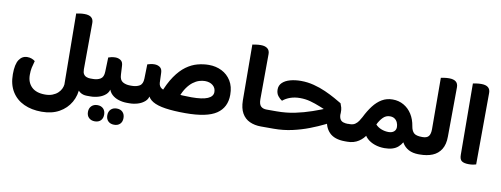

<svg xmlns="http://www.w3.org/2000/svg" viewBox="-68 -1049 4230 1622"><g transform="rotate(10 2046.5 -238.0)"><path d="M687 0Q651 0 626.5 -18Q602 -36 590 -68.5Q578 -101 577 -142L623 -214Q623 -189 632 -175Q641 -161 656.5 -155Q672 -149 688 -149H705V0ZM614 -66Q614 9 579.5 69Q545 129 482.5 164Q420 199 332 199Q246 199 180 168.5Q114 138 76.5 77.5Q39 17 39 -72Q39 -157 65 -196Q91 -235 135 -235Q156 -235 173 -228.5Q190 -222 202 -212Q192 -178 186.5 -152Q181 -126 181 -91Q181 -26 220.5 12.5Q260 51 336 51Q372 51 399 40.5Q426 30 444 13.5Q462 -3 471.5 -22.5Q481 -42 483 -61L477 -669Q487 -671 506.5 -674Q526 -677 547 -677Q625 -677 625 -614L622 -83ZM705 0V-149Q714 -136 718.5 -117.5Q723 -99 723 -75Q723 -51 718 -32Q713 -13 705 0Z M689 0V-149H713Q750 -149 776.5 -165Q803 -181 804 -228L808 -350Q820 -354 834.5 -357.5Q849 -361 869 -361Q894 -361 914 -347.5Q934 -334 935 -300L939 -226Q941 -180 967.5 -164.5Q994 -149 1031 -149H1052V0H1029Q994 0 959.5 -10.5Q925 -21 900.5 -43.5Q876 -66 867 -103L876 -104Q872 -66 847 -43.5Q822 -21 787 -10.5Q752 0 718 0ZM1052 0V-149Q1060 -136 1064.5 -117.5Q1069 -99 1069 -75Q1069 -51 1064.5 -32Q1060 -13 1052 0ZM789 201Q758 201 738.5 182.5Q719 164 719 132Q719 100 738.5 81Q758 62 789 62Q821 62 839.5 81Q858 100 858 132Q858 164 839.5 182.5Q821 201 789 201ZM955 201Q923 201 904 182.5Q885 164 885 132Q885 100 904 81Q923 62 955 62Q987 62 1005.5 81Q1024 100 1024 132Q1024 164 1005.5 182.5Q987 201 955 201Z M1036 0V-149H1046Q1085 -149 1112 -165Q1139 -181 1140 -228L1143 -350Q1156 -354 1170.5 -357.5Q1185 -361 1204 -361Q1230 -361 1250 -347.5Q1270 -334 1271 -300L1274 -216Q1276 -190 1265 -170.5Q1254 -151 1237 -135.5Q1220 -120 1203 -103L1212 -104Q1208 -66 1182.5 -43.5Q1157 -21 1122 -10.5Q1087 0 1052 0ZM1558 -141Q1652 -141 1697 -160.5Q1742 -180 1742 -218Q1742 -253 1716 -274.5Q1690 -296 1648 -296Q1625 -296 1599 -288Q1573 -280 1547 -260.5Q1521 -241 1497.5 -208Q1474 -175 1455 -124L1296 -123Q1332 -219 1374.5 -280.5Q1417 -342 1464 -376Q1511 -410 1560.5 -423Q1610 -436 1657 -436Q1718 -436 1768 -411Q1818 -386 1848 -337.5Q1878 -289 1878 -218Q1878 -110 1797 -55Q1716 0 1531 0Q1430 0 1359.5 -10.5Q1289 -21 1249.5 -44.5Q1210 -68 1199 -108L1274 -216Q1276 -185 1299 -170Q1322 -155 1374 -149Q1381 -148 1392.5 -149Q1404 -150 1412 -149Q1446 -145 1481 -143Q1516 -141 1558 -141Z M2137 -614 2135 -227Q2135 -183 2152.5 -166Q2170 -149 2202 -149H2219V0H2179Q2125 0 2082.5 -19.5Q2040 -39 2016 -81Q1992 -123 1991 -190L1988 -669Q1999 -671 2019 -674Q2039 -677 2060 -677Q2097 -677 2117 -661Q2137 -645 2137 -614ZM2219 0V-149Q2227 -135 2231.5 -117Q2236 -99 2236 -75Q2236 -51 2231.5 -31.5Q2227 -12 2219 0Z M2900 0Q2809 0 2765 -46Q2721 -92 2720 -165L2823 -220Q2823 -193 2832 -177Q2841 -161 2859 -155Q2877 -149 2902 -149H2917V0ZM2917 0V-149Q2926 -136 2930.5 -117.5Q2935 -99 2935 -75Q2935 -51 2930.5 -32Q2926 -13 2917 0ZM2720 -255 2739 -212Q2684 -235 2639.5 -253Q2595 -271 2553 -282.5Q2511 -294 2464 -294Q2419 -294 2381.5 -281Q2344 -268 2317 -245Q2298 -256 2281 -278Q2264 -300 2264 -333Q2264 -368 2288.5 -391.5Q2313 -415 2355 -426.5Q2397 -438 2447 -438Q2503 -438 2557.5 -424Q2612 -410 2660 -388.5Q2708 -367 2746.5 -345.5Q2785 -324 2808 -310Q2815 -293 2820 -275Q2825 -257 2824 -229Q2823 -207 2820 -190.5Q2817 -174 2811 -163Q2769 -141 2713.5 -113.5Q2658 -86 2590.5 -60Q2523 -34 2447 -17Q2371 0 2288 0H2203V-149H2286Q2370 -149 2444 -164.5Q2518 -180 2587 -204Q2656 -228 2720 -255Z M2901 0V-150H2916Q2943 -150 2960.5 -162Q2978 -174 2990 -192Q3002 -210 3011 -227Q3039 -284 3072 -327Q3105 -370 3145.5 -394Q3186 -418 3237 -418Q3290 -418 3332.5 -393.5Q3375 -369 3402.5 -325.5Q3430 -282 3439 -224Q3445 -186 3464.5 -167.5Q3484 -149 3535 -149H3538V0H3532Q3481 0 3445.5 -19Q3410 -38 3390 -73Q3370 -108 3365 -157L3405 -125Q3395 -73 3355 -37Q3315 -1 3239 -1Q3194 -1 3155 -14.5Q3116 -28 3089 -53Q3062 -78 3053 -114L3078 -92Q3058 -54 3017 -27Q2976 0 2920 0ZM3248 -141Q3278 -141 3295 -155.5Q3312 -170 3312 -194Q3312 -214 3304 -232.5Q3296 -251 3280 -262.5Q3264 -274 3239 -274Q3204 -274 3179 -248Q3154 -222 3137 -186Q3157 -164 3187 -152.5Q3217 -141 3248 -141ZM3538 0V-149Q3546 -136 3550.5 -117.5Q3555 -99 3555 -75Q3555 -51 3550.5 -32Q3546 -13 3538 0Z M3522 0V-149H3539Q3577 -149 3592 -168.5Q3607 -188 3607 -229L3605 -669Q3615 -671 3634.5 -674Q3654 -677 3675 -677Q3753 -677 3753 -614L3750 -190Q3750 -123 3723.5 -80.5Q3697 -38 3650.5 -19Q3604 0 3542 0Z M3963 9Q3923 9 3903.5 -4.5Q3884 -18 3884 -58L3880 -669Q3891 -671 3910.5 -674Q3930 -677 3951 -677Q4029 -677 4029 -614L4026 0Q4017 3 4000.5 6Q3984 9 3963 9Z"/></g></svg>

Font: Baloo Bhaijaan 2
Style: Bold
Weight: 700
Designer: Sanskriti Dholi, Noopur Datye and Ek Type
Foundry: Ek Type
Version: Version 1.701